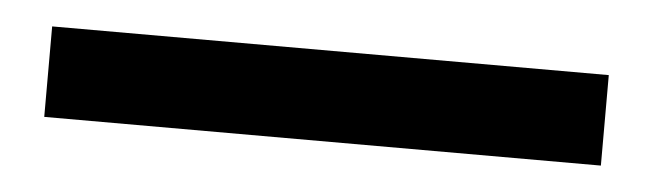

<svg xmlns="http://www.w3.org/2000/svg" viewBox="-24 19 568 167"><g transform="rotate(5 260.0 102.5)"><path d="M17 142V63H503V142Z"/></g></svg>

Font: Feura Sans
Style: Regular
Weight: 400
Designer: Carrois Corporate & Edenspiekermann
Foundry: Carrois Corporate GbR & Edenspiekermann AG
Version: Version 1.001